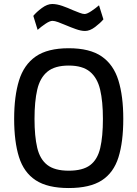

<svg xmlns="http://www.w3.org/2000/svg" viewBox="-20 -943 697 974"><path d="M328.6 10.9Q221.2 10.9 161 -28.7Q100.8 -68.2 76.3 -146.5Q51.8 -224.7 51.8 -340.1Q51.8 -454.7 76.5 -534.8Q101.2 -614.8 161.4 -656.6Q221.6 -698.3 328.6 -698.3Q435.6 -698.3 495.8 -656.8Q556 -615.2 580.7 -535.2Q605.4 -455.1 605.4 -340.1Q605.4 -222.9 580.9 -144.8Q556.4 -66.7 496.2 -27.9Q436 10.9 328.6 10.9ZM328.6 -77.1Q399.9 -77.1 437.3 -105.3Q474.7 -133.5 488.4 -191.9Q502.1 -250.2 502.1 -340.1Q502.1 -428.4 488 -488.2Q473.9 -548.1 436.3 -579.2Q398.8 -610.4 328.6 -610.4Q258.1 -610.4 220.5 -579.4Q182.9 -548.4 169 -488.6Q155.1 -428.8 155.1 -340.1Q155.1 -252 168.8 -193.5Q182.6 -135 220.1 -106.1Q257.7 -77.1 328.6 -77.1ZM411.4 -785.9Q391.2 -785.9 365.2 -795.2Q339.1 -804.4 313.8 -815.2Q292.8 -824.3 275 -830.7Q257.1 -837.2 246.1 -837.2Q232.6 -837.2 209.9 -821.8Q187.2 -806.5 170.9 -791.4L149 -862.5Q164.9 -882 192.4 -902.4Q219.9 -922.7 244.8 -922.7Q268.1 -922.7 296.4 -912.9Q324.6 -903 349.3 -891.6Q367.8 -884.1 383.8 -878Q399.7 -871.9 408.9 -871.9Q421.4 -871.9 443.8 -887Q466.2 -902 482.3 -916.1L504.6 -844.8Q489.1 -826.3 462.5 -806.1Q435.9 -785.9 411.4 -785.9Z"/></svg>

Font: TitilliumWeb ExtraLight
Style: Regular
Weight: 400
Designer: Mohamed Gaber, Accademia di Belle Arti di Urbino and others
Foundry: Kief Type Foundry, Accademia di Belle Arti di Urbino and others
Version: Version 3.000; ttfautohint (v1.8.2)